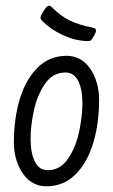

<svg xmlns="http://www.w3.org/2000/svg" viewBox="-20 -648 399 678"><path d="M330 -297Q330 -212 309 -142.5Q288 -73 246 -31.5Q204 10 143 10Q91 9 60.5 -35.5Q30 -80 29 -144Q29 -229 50 -298.5Q71 -368 113 -409.5Q155 -451 216 -451Q268 -450 298.5 -405.5Q329 -361 330 -297ZM271 -283Q271 -333 256 -362.5Q241 -392 211 -392Q166 -392 138.5 -351.5Q111 -311 99.5 -257Q88 -203 88 -158Q88 -108 103 -77.5Q118 -47 148 -47Q193 -47 220.5 -88Q248 -129 259.5 -183.5Q271 -238 271 -283ZM285 -503Q242 -505 200 -525Q158 -545 130 -573Q123 -580 123 -586Q123 -593 136 -612Q146 -628 153 -628Q158 -628 165 -621Q193 -592 225.5 -576Q258 -560 309 -550Q319 -548 319 -541Q319 -534 314 -525Q306 -511 302 -506.5Q298 -502 285 -503Z"/></svg>

Font: Farsan
Style: Regular
Weight: 400
Version: Version 1.001g;PS 1.001;hotconv 1.0.86;makeotf.lib2.5.63406 